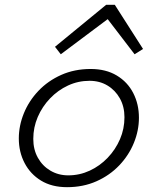

<svg xmlns="http://www.w3.org/2000/svg" viewBox="-20 -761 654 796"><path d="M356 -475Q419 -475 464 -448Q509 -421 532.5 -375Q556 -329 556 -273Q556 -220 535 -168.5Q514 -117 474.5 -75.5Q435 -34 380 -9.5Q325 15 258 15Q195 15 150.5 -12Q106 -39 82 -85Q58 -131 58 -187Q58 -240 79 -291.5Q100 -343 139.5 -384.5Q179 -426 234 -450.5Q289 -475 356 -475ZM263 -34Q310 -34 352 -53.5Q394 -73 426.5 -107Q459 -141 477.5 -184Q496 -227 496 -275Q496 -319 477 -353Q458 -387 425.5 -406.5Q393 -426 351 -426Q304 -426 262 -406.5Q220 -387 187.5 -353Q155 -319 136.5 -276Q118 -233 118 -185Q118 -141 137 -107Q156 -73 189 -53.5Q222 -34 263 -34ZM208 -567 420 -741H447L443 -694L232 -536ZM573 -558 538 -536 417 -694 429 -741H456Z"/></svg>

Font: Intel One Mono Light
Style: Italic
Weight: 300
Italic angle: -16°
Monospace: yes
Designer: Fred Shallcrass
Foundry: Frere-Jones Type LLC
Version: Version 1.004